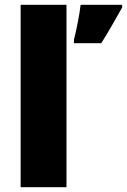

<svg xmlns="http://www.w3.org/2000/svg" viewBox="-20 -780 529 800"><path d="M257 0V-760H66V0ZM489 -749V-760H316C311 -717 298 -653 288 -614V-600H402C439 -659 461 -700 489 -749Z"/></svg>

Font: Noto Sans Bengali Black
Style: Regular
Weight: 900
Designer: Jelle Bosma - Monotype Design Team
Foundry: Monotype Imaging Inc.
Version: Version 2.003